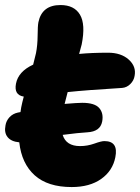

<svg xmlns="http://www.w3.org/2000/svg" viewBox="-22 -736 560 769"><path d="M265.1 13.2Q169.4 13.2 116.9 -33.9Q64.5 -81.1 55.2 -166Q22.9 -168.9 8.5 -186.8Q-5.9 -204.6 0 -233.9Q2.9 -252.4 16.1 -266.6Q29.3 -280.8 49.8 -285.2Q51.3 -285.6 54.7 -286.1Q58.1 -286.6 60.1 -287.1Q60.5 -290 61.5 -296.6Q62.5 -303.2 63 -306.2Q66.9 -325.7 73.2 -349.1Q33.2 -355.5 42 -400.9Q51.3 -449.7 110.8 -477.1Q120.6 -515.1 122.1 -522.9Q128.4 -554.7 128.7 -593.5Q128.9 -632.3 131.8 -647Q146 -715.8 220.2 -715.8Q275.4 -715.8 298.3 -677.2Q321.3 -638.7 305.2 -558.1Q300.8 -540 294.9 -520Q344.7 -524.9 411.1 -524.9Q462.9 -524.9 493.7 -497.3Q524.4 -469.7 517.1 -432.1Q514.2 -413.6 500 -399.4Q485.8 -385.3 466.8 -383.8Q328.1 -375.5 249 -367.2Q237.3 -320.8 236.8 -319.8Q288.6 -324.2 307.1 -324.2Q357.4 -324.2 375.5 -303.2Q393.6 -282.2 387.2 -249Q379.4 -209 328.1 -206.1Q292.5 -204.1 229 -195.8Q242.7 -150.9 298.8 -150.9Q328.1 -150.9 356 -160.9Q383.8 -170.9 396 -170.9Q453.1 -170.9 439.9 -106Q429.2 -51.8 383.3 -19.3Q337.4 13.2 265.1 13.2Z"/></svg>

Font: Shantell Sans Irregular
Style: Italic
Weight: 800
Italic angle: -11.31°
Designer: Stephen Nixon, Anya Danilova, Shantell Martin
Foundry: Arrow Type
Version: Version 1.006;[9816181b4]